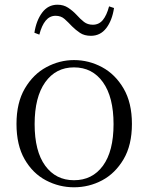

<svg xmlns="http://www.w3.org/2000/svg" viewBox="-20 -781 630 815"><path d="M294 14Q231 14 175 -15.5Q119 -45 84.5 -105Q50 -165 50 -255Q50 -345 85.5 -405.5Q121 -466 177 -496Q233 -526 294 -526Q357 -526 413 -496Q469 -466 504.5 -405.5Q540 -345 540 -255Q540 -165 504.5 -105Q469 -45 413.5 -15.5Q358 14 294 14ZM294 -16Q372 -16 417 -77.5Q462 -139 462 -254Q462 -369 417 -432Q372 -495 294 -495Q217 -495 172 -432Q127 -369 127 -254Q127 -139 172 -77.5Q217 -16 294 -16ZM126 -642Q134 -694 159 -727.5Q184 -761 224 -761Q250 -761 269.5 -748Q289 -735 304 -719Q321 -700 336.5 -688Q352 -676 374 -676Q400 -676 416.5 -696Q433 -716 443 -754L464 -747Q456 -694 431 -661.5Q406 -629 366 -629Q338 -629 319.5 -641.5Q301 -654 286 -669Q270 -686 254.5 -700Q239 -714 216 -714Q191 -714 174 -693.5Q157 -673 147 -634Z"/></svg>

Font: Noto Serif SC ExtraLight Light
Style: Regular
Weight: 300
Version: Version 2.002-H1;hotconv 1.1.0;makeotfexe 2.6.0